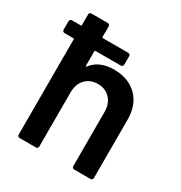

<svg xmlns="http://www.w3.org/2000/svg" viewBox="-170 -817 879 935"><g transform="rotate(30 270.0 -350.0)"><path d="M485 -340V-12Q485 -7 481.5 -3.5Q478 0 473 0H381Q376 0 372.5 -3.5Q369 -7 369 -12V-316Q369 -362 343 -390.5Q317 -419 274 -419Q231 -419 204.5 -391Q178 -363 178 -317V-12Q178 -7 174.5 -3.5Q171 0 166 0H74Q69 0 65.5 -3.5Q62 -7 62 -12V-547Q62 -552 57 -552H8Q3 -552 -0.5 -555.5Q-4 -559 -4 -564V-612Q-4 -617 -0.5 -620.5Q3 -624 8 -624H57Q62 -624 62 -629V-688Q62 -693 65.5 -696.5Q69 -700 74 -700H166Q171 -700 174.5 -696.5Q178 -693 178 -688V-629Q178 -624 183 -624H325Q330 -624 333.5 -620.5Q337 -617 337 -612V-564Q337 -559 333.5 -555.5Q330 -552 325 -552H183Q178 -552 178 -547V-467Q178 -464 180 -463Q182 -462 183 -465Q224 -519 307 -519Q388 -519 436.5 -471Q485 -423 485 -340Z"/></g></svg>

Font: Amber EN SemiBold
Style: Regular
Weight: 600
Designer: Jeremy Tribby
Foundry: Tribby Type
Version: Version 1.408 November 24, 2021